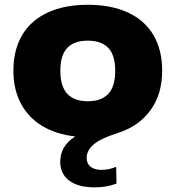

<svg xmlns="http://www.w3.org/2000/svg" viewBox="-20 -578 754 824"><path d="M676 -274.5Q676 -174 625.8 -105Q575.5 -36 486.5 -7.5Q409.5 17 380.8 42.8Q352 68.5 352 99.5Q352 124 368.5 137.5Q385 151 417 151Q447.5 151 478.5 138L480 210Q457.5 218 435.8 222Q414 226 386.5 226Q314.5 226 276.5 196.8Q238.5 167.5 238.5 116.5Q238.5 83 254 56Q269.5 29 302.5 7.5Q221 -1.5 161.5 -37.2Q102 -73 69.8 -133.5Q37.5 -194 37.5 -274.5Q37.5 -364 75.2 -427.5Q113 -491 184.8 -524.2Q256.5 -557.5 357 -557.5Q457.5 -557.5 529.2 -524.2Q601 -491 638.5 -427.5Q676 -364 676 -274.5ZM474.5 -274Q474.5 -341 444.8 -372.2Q415 -403.5 357 -403.5Q298.5 -403.5 268.8 -372.5Q239 -341.5 239 -274.5Q239 -207 269 -175.2Q299 -143.5 357 -143.5Q415 -143.5 444.8 -175.2Q474.5 -207 474.5 -274Z"/></svg>

Font: Encode Sans Expanded ExtraBold
Style: Regular
Weight: 800
Width: 7
Designer: Multiple Designers
Foundry: Impallari Type
Version: Version 2.000